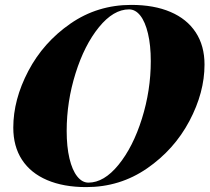

<svg xmlns="http://www.w3.org/2000/svg" viewBox="-20 -742 849 776"><path d="M510.7 -722.2Q602.5 -722.2 668.9 -693.8Q735.4 -665.5 771 -611.3Q806.6 -557.1 806.6 -481Q806.6 -368.2 745.4 -252.7Q684.1 -137.2 574.5 -61.5Q464.8 14.2 328.6 14.2Q236.8 14.2 170.4 -14.2Q104 -42.5 68.8 -96.4Q33.7 -150.4 33.7 -226.1Q33.7 -339.4 94.5 -455.1Q155.3 -570.8 264.6 -646.5Q374 -722.2 510.7 -722.2ZM249.5 -212.9Q249.5 -148.9 260.7 -101.6Q272 -54.2 292 -29.1Q312 -3.9 337.4 -3.9Q400.4 -3.9 459 -75.9Q517.6 -147.9 553.5 -262.2Q589.4 -376.5 589.4 -495.1Q589.4 -559.1 578.1 -606.4Q566.9 -653.8 547.1 -679Q527.3 -704.1 501.5 -704.1Q438.5 -704.1 379.9 -632.1Q321.3 -560.1 285.4 -445.8Q249.5 -331.5 249.5 -212.9Z"/></svg>

Font: TypoPRO Playfair Display SC
Style: Italic
Weight: 900
Italic angle: -14°
Designer: Claus Eggers Sørensen
Foundry: Claus Eggers Sørensen
Version: Version 1.004;PS 001.004;hotconv 1.0.70;makeotf.lib2.5.58329